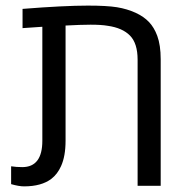

<svg xmlns="http://www.w3.org/2000/svg" viewBox="-20 -660 675 682"><path d="M65.4 2Q47.4 2 19.5 -5.9V-69.3Q38.1 -66.4 59.1 -66.4Q130.4 -66.4 130.4 -160.2V-564.9Q112.8 -564 95.2 -562.5Q77.6 -561 60.1 -560.1V-628.4Q133.8 -634.3 191.9 -637.2Q250 -640.1 292 -640.1Q359.4 -640.1 395.5 -634.3Q431.6 -628.4 462.4 -614.3Q490.7 -601.1 509 -582Q527.3 -563 538.6 -532.7Q550.8 -499.5 550.8 -449.7V0H468.8V-447.8Q468.8 -505.9 441.9 -533.4Q415 -561 362.3 -568.4Q339.8 -572.3 301.8 -572.3Q283.7 -572.3 261.5 -571.5Q239.3 -570.8 212.9 -569.3V-160.2Q212.9 -105 196.8 -69.8Q184.1 -41.5 162.6 -24.9Q127.4 2 65.4 2Z"/></svg>

Font: Open Sans
Style: Regular
Weight: 400
Designer: Monotype Design Team
Foundry: Monotype Imaging Inc.
Version: Version 3.000; ttfautohint (v1.8.4)